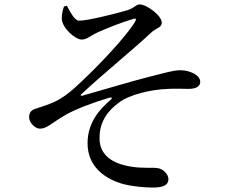

<svg xmlns="http://www.w3.org/2000/svg" viewBox="-20 -792 1040 864"><path d="M667 52C715 52 738 41 738 14C738 -8 713 -32 692 -35C666 -40 625 -33 571 -42C486 -55 428 -94 428 -169C427 -250 471 -298 516 -331C564 -367 659 -389 736 -392C777 -394 804 -392 827 -392C866 -392 881 -405 881 -424C881 -455 832 -476 792 -476C759 -476 718 -463 646 -445C578 -428 438 -386 349 -361C343 -360 341 -364 346 -368C460 -474 561 -553 660 -645C683 -667 708 -667 708 -690C708 -722 640 -772 609 -772C590 -772 588 -757 553 -746C499 -730 371 -698 336 -699C316 -699 298 -735 281 -766L268 -763C262 -747 257 -723 258 -708C260 -663 321 -614 347 -614C372 -614 384 -630 423 -648C464 -666 531 -693 577 -706C591 -711 596 -708 587 -693C545 -623 412 -486 355 -433C307 -386 268 -354 226 -334C198 -321 162 -310 138 -302C118 -295 111 -283 111 -264C111 -240 138 -213 160 -213C191 -213 213 -239 275 -275C322 -302 403 -332 471 -352C485 -356 487 -351 477 -342C430 -302 374 -241 374 -148C374 -44 449 14 541 38C578 47 631 52 667 52Z"/></svg>

Font: Source Han Serif SC Medium
Style: Regular
Weight: 500
Designer: Ryoko NISHIZUKA 西塚涼子 (kana & ideographs); Frank Grießhammer (Latin, Greek & Cyrillic); Wenlong ZHANG 张文龙 (bopomofo); San
Foundry: Adobe
Version: Version 2.003;hotconv 1.1.1;makeotfexe 2.6.0